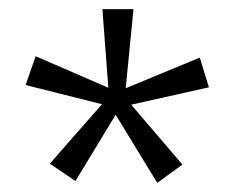

<svg xmlns="http://www.w3.org/2000/svg" viewBox="-20 -740 512 420"><path d="M145 -344 89 -382 203 -512 36 -554 58 -617 217 -548 204 -720H272L255 -547L417 -614L437 -549L267 -511L379 -380L324 -340L233 -489Z"/></svg>

Font: Chivo ExtraLight
Style: Regular
Weight: 250
Designer: Hector Gatti
Foundry: Omnibus-Type
Version: Version 2.002